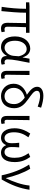

<svg xmlns="http://www.w3.org/2000/svg" viewBox="1412 -2260 862 3725"><g transform="rotate(90 1842.5 -398.0)"><path d="M535 13C565 13 587 8 605 1L594 -61C573 -57 560 -55 550 -55C516 -55 499 -70 499 -109C499 -165 501 -345 508 -472H617V-540H102L26 -535V-472H151C151 -322 137 -153 113 0L196 5C211 -147 227 -317 227 -472H429C428 -349 423 -174 423 -115C423 -31 455 13 535 13Z M894 13C964 13 1022 -25 1064 -99H1068C1064 -23 1107 13 1169 13C1199 13 1221 6 1235 -1L1223 -63C1212 -59 1198 -55 1185 -55C1155 -55 1132 -75 1132 -111C1132 -213 1170 -396 1199 -540H1119L1095 -407H1092C1062 -514 992 -554 923 -554C799 -554 687 -446 687 -259C687 -82 771 13 894 13ZM909 -56C822 -56 771 -131 771 -260C771 -407 849 -485 931 -485C982 -485 1041 -459 1072 -334L1064 -230C1056 -135 984 -56 909 -56Z M1450 13C1478 13 1496 8 1511 1L1499 -61C1487 -57 1477 -55 1467 -55C1445 -55 1430 -68 1430 -97C1430 -234 1434 -391 1436 -540H1355V-104C1355 -28 1382 13 1450 13Z M1846 -55C1762 -55 1685 -124 1685 -235C1685 -342 1757 -420 1877 -447C1945 -394 2000 -336 2000 -242C2000 -131 1949 -55 1846 -55ZM2070 -765C1978 -795 1905 -809 1839 -809C1717 -809 1664 -753 1664 -689C1664 -605 1739 -546 1819 -489C1699 -452 1605 -365 1605 -232C1605 -78 1723 13 1844 13C1993 13 2080 -91 2080 -244C2080 -375 1998 -447 1906 -514C1817 -579 1742 -624 1742 -685C1742 -717 1770 -745 1837 -745C1889 -745 1955 -733 2049 -699Z M2325 13C2353 13 2371 8 2386 1L2374 -61C2362 -57 2352 -55 2342 -55C2320 -55 2305 -68 2305 -97C2305 -234 2309 -391 2311 -540H2230V-104C2230 -28 2257 13 2325 13Z M2653 13C2713 13 2767 -17 2794 -84H2798C2825 -17 2882 13 2943 13C3052 13 3125 -74 3125 -254C3125 -382 3086 -466 3026 -554L2953 -522C3015 -430 3042 -364 3042 -250C3042 -117 2996 -55 2933 -55C2881 -55 2833 -87 2833 -194C2833 -239 2835 -282 2840 -340H2750C2757 -282 2759 -239 2759 -194C2759 -90 2710 -55 2657 -55C2594 -55 2547 -119 2547 -237C2547 -353 2582 -431 2644 -519L2571 -554C2513 -468 2469 -370 2469 -251C2469 -74 2549 13 2653 13Z M3382 0H3463C3572 -189 3634 -352 3662 -540H3580C3567 -392 3506 -224 3439 -83H3434C3402 -234 3331 -435 3254 -554L3173 -532C3266 -393 3341 -198 3382 0Z"/></g></svg>

Font: Noto Sans CJK JP DemiLight
Style: Regular
Weight: 350
Designer: Ryoko NISHIZUKA (kana & ideographs); Paul D. Hunt (Latin, Greek & Cyrillic); Wenlong ZHANG (bopomofo); Sandoll Communica
Foundry: Adobe Systems Incorporated
Version: Version 1.004;PS 1.004;hotconv 1.0.82;makeotf.lib2.5.63406